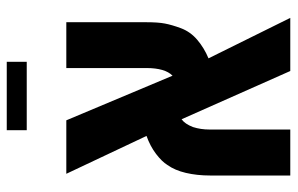

<svg xmlns="http://www.w3.org/2000/svg" viewBox="-168 -502 837 540"><g transform="rotate(90 250.0 -231.5)"><path d="M42 0V-225.1Q42 -258.3 45.7 -277.3Q49.3 -296.4 58.6 -321.8Q68.8 -349.1 91.6 -368.4Q114.3 -387.7 143.6 -399.9L29.8 -629.9H179.2L314.9 -324.2Q328.1 -333.5 336.9 -356.4Q343.8 -377.9 343.8 -402.8V-629.9H473.1V-404.3Q473.1 -367.7 465.8 -336.4Q458.5 -305.2 443.4 -284.2Q434.1 -269 412.4 -252.4Q390.6 -235.8 361.8 -225.6L468.3 0H317.9L192.4 -298.8Q181.6 -288.1 176.3 -270Q170.9 -251 170.9 -226.6V0ZM153.3 167.5V111.3H345.7V167.5Z"/></g></svg>

Font: Open Sans Condensed
Style: Bold
Weight: 700
Width: 3
Designer: Monotype Design Team
Foundry: Monotype Imaging Inc.
Version: Version 3.003; ttfautohint (v1.8.4)